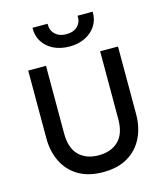

<svg xmlns="http://www.w3.org/2000/svg" viewBox="-136 -1048 1012 1168"><g transform="rotate(-15 370.0 -464.0)"><path d="M369.5 15Q276 15 213.2 -23Q150.5 -61 118.8 -126.2Q87 -191.5 87 -273V-700H199V-274Q199 -181.5 245 -136.2Q291 -91 369.5 -91Q448 -91 494 -136.2Q540 -181.5 540 -274V-700H652.5V-273Q652.5 -192 620.8 -126.8Q589 -61.5 526.2 -23.2Q463.5 15 369.5 15ZM370 -776Q312.5 -776 269 -797.5Q225.5 -819 201.8 -857Q178 -895 179.5 -944.5H274.5Q272.5 -904 298.8 -878.8Q325 -853.5 370 -853.5Q415 -853.5 440.5 -878.8Q466 -904 463.5 -944.5H558.5Q560 -895 535.8 -857Q511.5 -819 468.2 -797.5Q425 -776 370 -776Z"/></g></svg>

Font: Geologica Cursive
Style: Regular
Weight: 400
Designer: Sindre Bremnes, Frode Helland
Foundry: Monokrom Skriftforlag AS
Version: Version 1.010;gftools[0.9.28]